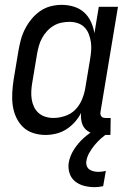

<svg xmlns="http://www.w3.org/2000/svg" viewBox="-20 -548 540 791"><path d="M168 8Q141 8 116.5 0Q92 -8 74.5 -25Q57 -42 46.5 -65Q36 -88 32.5 -113.5Q29 -139 30.5 -166Q32 -193 36 -219L56 -339Q60 -362 66 -384.5Q72 -407 83 -428.5Q94 -450 109.5 -469Q125 -488 145 -502Q165 -516 188 -522Q211 -528 234 -528Q260 -528 284.5 -520.5Q309 -513 326.5 -497Q344 -481 354.5 -458.5Q365 -436 369 -411L387 -520H466L394 -87Q393 -82 394 -77Q395 -72 397.5 -68.5Q400 -65 405 -63.5Q410 -62 415 -62H436L435 8H403Q384 8 365.5 3Q347 -2 334 -14Q321 -26 316.5 -45Q312 -64 314 -83Q304 -63 288.5 -45.5Q273 -28 253.5 -15.5Q234 -3 211.5 2.5Q189 8 168 8ZM200 -62Q223 -62 247.5 -70Q272 -78 289.5 -95.5Q307 -113 317 -136.5Q327 -160 331 -183L351 -303Q354 -321 355.5 -339Q357 -357 354.5 -374Q352 -391 346 -407Q340 -423 328.5 -435Q317 -447 300.5 -452.5Q284 -458 266 -458Q250 -458 233 -454.5Q216 -451 201 -442Q186 -433 174 -420Q162 -407 153.5 -391.5Q145 -376 140.5 -360Q136 -344 133 -328L113 -208Q110 -191 109 -173.5Q108 -156 110.5 -139.5Q113 -123 120 -108Q127 -93 139 -82.5Q151 -72 167 -67Q183 -62 200 -62ZM369 223Q347 223 326 217.5Q305 212 289 199Q273 186 266.5 165.5Q260 145 263 123Q268 94 285 67.5Q302 41 325.5 20Q349 -1 376.5 -16Q404 -31 432 -39L426 0Q410 10 396 22.5Q382 35 370 49.5Q358 64 348.5 80.5Q339 97 336 114Q334 124 337 134Q340 144 347.5 149.5Q355 155 365 157.5Q375 160 385 160Q393 160 401 159Q409 158 416 156L405 219Q396 221 387 222Q378 223 369 223Z"/></svg>

Font: Iosevka Fixed
Style: Italic
Weight: 400
Italic angle: -9°
Monospace: yes
Designer: Belleve Invis
Foundry: Belleve Invis
Version: Version 33.2.4